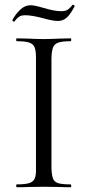

<svg xmlns="http://www.w3.org/2000/svg" viewBox="-20 -786 367 806"><path d="M50 -12Q86 -12 103 -17.5Q120 -23 126 -37Q132 -51 131 -81V-544Q131 -574 125 -588Q119 -602 102 -607.5Q85 -613 50 -613Q48 -613 48 -619Q48 -625 50 -625L96 -624Q136 -622 162 -622Q192 -622 232 -624L276 -625Q279 -625 279 -619Q279 -613 276 -613Q241 -613 224.5 -607Q208 -601 202.5 -586.5Q197 -572 196 -542V-81Q197 -51 202.5 -36.5Q208 -22 224.5 -17Q241 -12 276 -12Q279 -12 279 -6Q279 0 277 0Q248 0 232 -1L165 -2L99 -1Q81 0 51 0Q48 0 48 -6Q48 -12 50 -12ZM39 -695Q37 -695 34 -697.5Q31 -700 32 -702Q44 -725 64 -744.5Q84 -764 108 -764Q125 -764 162 -753Q208 -739 237 -739Q255 -739 264.5 -745.5Q274 -752 285 -766H286Q289 -766 291.5 -763.5Q294 -761 293 -759Q274 -723 258.5 -710.5Q243 -698 223 -698Q201 -698 159 -710Q113 -722 87 -722Q70 -722 62 -717Q54 -712 48 -705Q42 -698 40 -695Z"/></svg>

Font: Cormorant Upright
Style: Regular
Weight: 400
Designer: Christian Thalmann (Catharsis Fonts)
Foundry: Catharsis Fonts
Version: Version 3.302